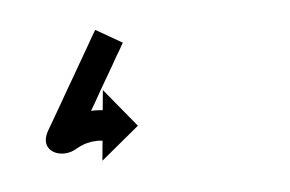

<svg xmlns="http://www.w3.org/2000/svg" viewBox="-20 -24 190 126"><path d="M60.1 5.1C60.3 4.7 60.4 4.4 60.6 4L42.5 -4.4C42.3 -4.1 42.1 -3.7 42 -3.4C41.5 -2.3 41 -1.3 40.5 -0.3C39.8 1.3 39.1 2.9 38.3 4.5C37.4 6.6 36.4 8.6 35.4 10.7C34.3 13.1 33.2 15.6 32 18C30.7 20.7 29.5 23.5 28.2 26.2C26.8 29.1 25.5 32 24.1 34.9C22.7 37.9 21.3 40.9 19.9 44C18.5 47 17.1 50 15.7 53C14.4 55.9 13 58.8 11.6 61.7C5 75.9 21.3 81 30.8 73.1C30.8 73.1 30.7 73.2 30.5 73.3C30.3 73.5 30.1 73.6 30.1 73.6C31.8 72.4 33.7 71.4 35.6 70.5C35.6 70.5 35.4 70.5 35.3 70.6C35.1 70.7 34.9 70.7 34.9 70.7C36.7 70.1 38.4 69.5 40.2 69C40.2 69 40.1 69 40 69.1C39.8 69.1 39.7 69.1 39.7 69.1C41.1 68.8 42.6 68.6 44 68.4C44 68.4 43.9 68.4 43.8 68.4C43.7 68.4 43.6 68.4 43.6 68.4C44.6 68.4 45.5 68.3 46.4 68.3C46.4 68.3 46.4 68.3 46.3 68.3C46.3 68.3 46.2 68.3 46.2 68.3C46.6 68.3 46.9 68.3 47.3 68.3L47.2 81.5L70.5 58.5L47.5 35.1L47.4 48.3C47 48.3 46.5 48.3 46.1 48.3C46.1 48.3 46.1 48.3 46 48.3C46 48.3 45.9 48.3 45.9 48.3C44.6 48.3 43.3 48.4 42 48.5C42 48.5 41.9 48.5 41.8 48.5C41.7 48.5 41.6 48.5 41.6 48.5C39.6 48.8 37.6 49.1 35.7 49.5C35.7 49.5 35.5 49.6 35.4 49.6C35.3 49.6 35.2 49.7 35.2 49.7C32.6 50.3 30.1 51.1 27.7 52.1C27.7 52.1 27.5 52.2 27.3 52.2C27.2 52.3 27 52.4 27 52.4C24.1 53.7 21.4 55.3 18.8 57.2C18.8 57.2 18.6 57.3 18.4 57.4C18.2 57.6 18 57.7 18 57.7C16.1 59.3 20.8 57 23.1 57.8C31.3 60.4 29 71.7 29.8 70.2C31.1 67.3 32.5 64.3 33.8 61.4C35.2 58.4 36.6 55.4 38 52.4C39.4 49.4 40.9 46.4 42.3 43.4C43.6 40.5 45 37.5 46.3 34.6C47.6 31.9 48.9 29.2 50.1 26.5C51.3 24 52.4 21.6 53.6 19.1C54.5 17.1 55.5 15 56.4 12.9C57.2 11.4 57.9 9.8 58.7 8.2C59.1 7.1 59.6 6.1 60.1 5.1Z"/></svg>

Font: FRB American Cursive Just Arrows Extralight
Style: Italic
Weight: 200
Italic angle: -25°
Version: Version 2.0;Modular Font Editor K font №1